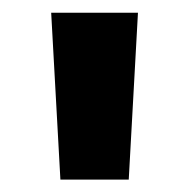

<svg xmlns="http://www.w3.org/2000/svg" viewBox="-20 -779 298 302"><path d="M60.5 -759H197L182.5 -496.5H75Z"/></svg>

Font: Hepta Slab
Style: Bold
Weight: 700
Designer: Michael LaGattuta
Foundry: Michael LaGattuta
Version: Version 1.100